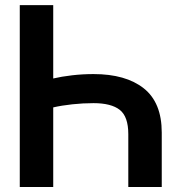

<svg xmlns="http://www.w3.org/2000/svg" viewBox="-20 -748 726 768"><path d="M627 0H493.2V-211.4Q493.2 -281.7 459 -308.6Q424.8 -335.4 354 -335.4Q312 -335.4 269.3 -330.8Q226.6 -326.2 192.9 -318.4V0H59.1V-727.5H192.9V-434.1Q226.1 -441.9 268.3 -446.8Q310.5 -451.7 354 -451.7Q482.9 -451.7 554.9 -394.8Q627 -337.9 627 -217.8Z"/></svg>

Font: Inter Display Semi Bold
Style: Regular
Weight: 600
Designer: Rasmus Andersson
Foundry: rsms
Version: Version 4.000;git-37864ae